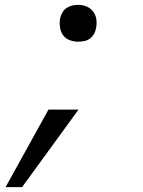

<svg xmlns="http://www.w3.org/2000/svg" viewBox="-20 -562 590 792"><path d="M3 210 180 -110H304L71 210ZM303 -390Q284 -390 267 -396.5Q250 -403 240 -417Q230 -431 227.5 -449.5Q225 -468 228 -487Q231 -499 237.5 -510.5Q244 -522 254.5 -529Q265 -536 277.5 -539Q290 -542 302 -542Q321 -542 337.5 -535Q354 -528 364.5 -514Q375 -500 377.5 -481.5Q380 -463 376 -445Q374 -433 367.5 -421.5Q361 -410 350.5 -402.5Q340 -395 327.5 -392.5Q315 -390 303 -390Z"/></svg>

Font: Lode
Style: Italic
Weight: 400
Italic angle: -11°
Monospace: yes
Designer: Belleve Invis
Foundry: Belleve Invis
Version: Version 29.2.0; ttfautohint (v1.8.3)